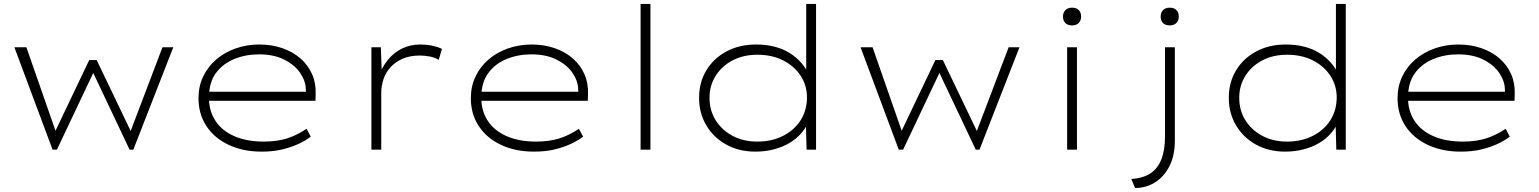

<svg xmlns="http://www.w3.org/2000/svg" viewBox="-20 -760 7815 975"><path d="M247 0 53 -520H114L272 -67L249 -69L433 -455H471L656 -69L633 -67L805 -520H860L657 0H638L432 -435L477 -439L269 0Z M1308 10Q1214 10 1141 -24.5Q1068 -59 1028 -120Q988 -181 988 -261Q988 -322 1012 -372Q1036 -422 1078 -458Q1120 -494 1176.5 -514Q1233 -534 1296 -534Q1360 -534 1413.5 -515.5Q1467 -497 1505.5 -463.5Q1544 -430 1564.5 -384Q1585 -338 1583 -282L1582 -248H1030V-294H1555L1534 -283L1533 -307Q1532 -349 1504.5 -389.5Q1477 -430 1424 -457Q1371 -484 1295 -484Q1228 -484 1170 -460.5Q1112 -437 1076.5 -389Q1041 -341 1041 -264Q1041 -197 1074 -146.5Q1107 -96 1170 -68.5Q1233 -41 1319 -41Q1385 -41 1435.5 -56.5Q1486 -72 1537 -106L1558 -66Q1529 -44 1492 -27.5Q1455 -11 1410.5 -0.5Q1366 10 1308 10Z M1866 0V-520H1914L1919 -385L1904 -375Q1921 -421 1950.5 -457Q1980 -493 2021.5 -513.5Q2063 -534 2115 -534Q2146 -534 2174.5 -528Q2203 -522 2224 -512L2208 -456Q2187 -469 2160 -473.5Q2133 -478 2113 -478Q2062 -478 2025 -462Q1988 -446 1963.5 -419Q1939 -392 1927.5 -358Q1916 -324 1916 -289V0Z M2691 10Q2597 10 2524 -24.5Q2451 -59 2411 -120Q2371 -181 2371 -261Q2371 -322 2395 -372Q2419 -422 2461 -458Q2503 -494 2559.5 -514Q2616 -534 2679 -534Q2743 -534 2796.5 -515.5Q2850 -497 2888.5 -463.5Q2927 -430 2947.5 -384Q2968 -338 2966 -282L2965 -248H2413V-294H2938L2917 -283L2916 -307Q2915 -349 2887.5 -389.5Q2860 -430 2807 -457Q2754 -484 2678 -484Q2611 -484 2553 -460.5Q2495 -437 2459.5 -389Q2424 -341 2424 -264Q2424 -197 2457 -146.5Q2490 -96 2553 -68.5Q2616 -41 2702 -41Q2768 -41 2818.5 -56.5Q2869 -72 2920 -106L2941 -66Q2912 -44 2875 -27.5Q2838 -11 2793.5 -0.5Q2749 10 2691 10Z M3233 0V-740H3283V0Z M3816 10Q3733 10 3668.5 -25.5Q3604 -61 3567 -123Q3530 -185 3530 -263Q3530 -342 3567 -403Q3604 -464 3669.5 -499Q3735 -534 3819 -534Q3870 -534 3913 -523Q3956 -512 3990.5 -490.5Q4025 -469 4051 -438.5Q4077 -408 4093 -368L4074 -384V-740H4124V0H4076L4072 -145L4092 -157Q4078 -118 4052 -87Q4026 -56 3990 -34.5Q3954 -13 3909.5 -1.5Q3865 10 3816 10ZM3825 -41Q3899 -41 3955.5 -69.5Q4012 -98 4044.5 -147.5Q4077 -197 4078 -264Q4078 -326 4046 -375Q4014 -424 3957.5 -453Q3901 -482 3826 -482Q3755 -482 3700.5 -453.5Q3646 -425 3614.5 -375.5Q3583 -326 3583 -264Q3583 -199 3614.5 -149Q3646 -99 3700.5 -70Q3755 -41 3825 -41Z M4544 0 4350 -520H4411L4569 -67L4546 -69L4730 -455H4768L4953 -69L4930 -67L5102 -520H5157L4954 0H4935L4729 -435L4774 -439L4566 0Z M5399 0V-520H5449V0ZM5424 -631Q5402 -631 5390 -643Q5378 -655 5378 -676Q5378 -696 5390 -708.5Q5402 -721 5424 -721Q5446 -721 5458 -709Q5470 -697 5470 -676Q5470 -656 5458 -643.5Q5446 -631 5424 -631Z M5744 195 5725 149Q5785 145 5822.5 120Q5860 95 5878 48Q5896 1 5896 -66V-520H5946V-46Q5946 29 5919.5 82Q5893 135 5848 164.5Q5803 194 5744 195ZM5920 -631Q5898 -631 5886 -643Q5874 -655 5874 -676Q5874 -696 5886 -708.5Q5898 -721 5920 -721Q5942 -721 5954 -709Q5966 -697 5966 -676Q5966 -656 5954 -643.5Q5942 -631 5920 -631Z M6506 10Q6423 10 6358.5 -25.5Q6294 -61 6257 -123Q6220 -185 6220 -263Q6220 -342 6257 -403Q6294 -464 6359.5 -499Q6425 -534 6509 -534Q6560 -534 6603 -523Q6646 -512 6680.5 -490.5Q6715 -469 6741 -438.5Q6767 -408 6783 -368L6764 -384V-740H6814V0H6766L6762 -145L6782 -157Q6768 -118 6742 -87Q6716 -56 6680 -34.5Q6644 -13 6599.5 -1.5Q6555 10 6506 10ZM6515 -41Q6589 -41 6645.5 -69.5Q6702 -98 6734.5 -147.5Q6767 -197 6768 -264Q6768 -326 6736 -375Q6704 -424 6647.5 -453Q6591 -482 6516 -482Q6445 -482 6390.5 -453.5Q6336 -425 6304.5 -375.5Q6273 -326 6273 -264Q6273 -199 6304.5 -149Q6336 -99 6390.5 -70Q6445 -41 6515 -41Z M7397 10Q7303 10 7230 -24.5Q7157 -59 7117 -120Q7077 -181 7077 -261Q7077 -322 7101 -372Q7125 -422 7167 -458Q7209 -494 7265.5 -514Q7322 -534 7385 -534Q7449 -534 7502.5 -515.5Q7556 -497 7594.5 -463.5Q7633 -430 7653.5 -384Q7674 -338 7672 -282L7671 -248H7119V-294H7644L7623 -283L7622 -307Q7621 -349 7593.5 -389.5Q7566 -430 7513 -457Q7460 -484 7384 -484Q7317 -484 7259 -460.5Q7201 -437 7165.5 -389Q7130 -341 7130 -264Q7130 -197 7163 -146.5Q7196 -96 7259 -68.5Q7322 -41 7408 -41Q7474 -41 7524.5 -56.5Q7575 -72 7626 -106L7647 -66Q7618 -44 7581 -27.5Q7544 -11 7499.5 -0.5Q7455 10 7397 10Z"/></svg>

Font: Lexend Peta ExtraLight
Style: Regular
Weight: 250
Version: Version 1.007